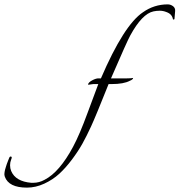

<svg xmlns="http://www.w3.org/2000/svg" viewBox="-320 -631 820 877"><path d="M440 -576Q425 -582 410 -582Q395 -582 381 -579Q329 -568 275 -469Q261 -444 187 -273H259Q279 -273 288 -275Q288 -268 273 -262Q245 -247 190 -247Q183 -247 176 -247Q117 -99 96 -53.5Q75 -8 56 26Q37 60 8.5 98Q-20 136 -49.5 163Q-79 190 -118 208Q-157 226 -197 226Q-280 226 -298 176Q-300 169 -300 164.5Q-300 160 -299 154.5Q-298 149 -297 144.5Q-296 140 -293 131Q-290 122 -289 118.5Q-288 115 -283.5 104Q-279 93 -277.5 89Q-276 85 -272.5 84Q-269 83 -267 86Q-265 89 -269.5 99.5Q-274 110 -274 124Q-274 138 -269 150Q-249 198 -177 204Q-173 204 -168 204Q-141 204 -116 190Q-48 155 14 39Q44 -17 80 -115.5Q116 -214 129 -247H106Q105 -247 84 -244L82 -245Q84 -255 101 -264Q118 -273 129 -273H141Q246 -517 333 -575Q384 -611 446 -611Q459 -611 470 -603Q481 -595 480 -581L477 -545Q477 -543 474 -542Q471 -541 470 -543Q466 -567 440 -576Z"/></svg>

Font: Italianno
Style: Regular
Weight: 400
Designer: Robert E. Leuschke
Foundry: Robert E. Leuschke
Version: Version 1.003